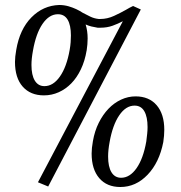

<svg xmlns="http://www.w3.org/2000/svg" viewBox="-20 -734 724 769"><path d="M544 -696 173 13 132 -4 472 -649Q453 -639 431 -631Q409 -623 382 -623H371Q358 -625 346 -628Q334 -631 323 -636Q331 -610 331 -580Q331 -569 330 -556.5Q329 -544 327 -531V-532Q320 -490 304 -456.5Q288 -423 265.5 -400Q243 -377 215 -364.5Q187 -352 156 -352Q102 -352 71 -387Q40 -422 40 -486Q40 -506 45 -534Q59 -617 106 -664.5Q153 -712 217 -714Q236 -714 254 -709Q271 -704 285 -697.5Q299 -691 311 -683Q326 -675 341.5 -667.5Q357 -660 375 -658H382Q410 -658 437 -670.5Q464 -683 485 -695Q498 -703 513 -710ZM523 -348Q577 -348 607.5 -312.5Q638 -277 638 -214Q638 -203 637 -190.5Q636 -178 634 -165Q618 -83 571 -34Q524 15 462 15Q408 15 377.5 -20.5Q347 -56 347 -119Q347 -140 352 -168Q359 -209 375.5 -242Q392 -275 414.5 -298.5Q437 -322 465 -335Q493 -348 523 -348ZM566 -168Q568 -184 569.5 -198Q571 -212 571 -225Q571 -266 558 -288.5Q545 -311 519 -311Q484 -311 457.5 -272Q431 -233 419 -165Q413 -133 413 -107Q413 -66 426.5 -44Q440 -22 465 -22Q500 -22 527 -60.5Q554 -99 566 -168ZM259 -534Q262 -551 263 -565Q264 -579 264 -592Q264 -633 251 -655Q238 -677 212 -677Q177 -677 150.5 -638.5Q124 -600 112 -531Q106 -499 106 -474Q106 -433 119.5 -411Q133 -389 158 -389Q193 -389 220 -427.5Q247 -466 259 -534Z"/></svg>

Font: Constantine
Style: Regular
Weight: 400
Designer: Dukom Design
Version: Version 1.001;PS 001.001;hotconv 1.0.56;makeotf.lib2.0.21325